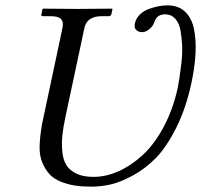

<svg xmlns="http://www.w3.org/2000/svg" viewBox="-20 -678 744 710"><path d="M135.7 -220.2 210.9 -574.2Q215.8 -597.2 205.6 -607.7Q195.3 -618.2 166.5 -618.2H139.2Q130.9 -618.2 133.3 -626L137.2 -645L139.2 -646Q226.1 -645 265.1 -645L394.5 -646L396 -645L392.1 -626Q390.1 -618.2 382.3 -618.2H356.4Q301.3 -618.2 292 -574.2L222.7 -249Q213.9 -208.5 210.7 -178.2Q207.5 -147.9 210.4 -117.4Q213.4 -86.9 225.3 -67.6Q237.3 -48.3 262.2 -36.1Q287.1 -23.9 325.2 -23.9Q372.6 -23.9 419.9 -45.4Q467.3 -66.9 510 -106.9Q552.7 -147 586.4 -210.9Q620.1 -274.9 637.2 -353Q640.6 -370.1 643.8 -391.4Q647 -412.6 650.9 -445.8Q654.8 -479 653.6 -508.5Q652.3 -538.1 647.5 -565.4Q642.6 -592.8 627.9 -608.9Q613.3 -625 590.8 -625Q562 -625 552.7 -601.1Q550.3 -594.2 546.1 -586.2Q542 -578.1 530.3 -568.6Q518.6 -559.1 504.9 -559.1Q493.2 -559.1 484.1 -566.9Q475.1 -574.7 479 -591.8Q482.9 -610.4 497.3 -624.3Q511.7 -638.2 530.8 -645Q549.8 -651.9 566.9 -655Q584 -658.2 599.1 -658.2Q639.2 -658.2 663.8 -635.3Q688.5 -612.3 697 -572Q705.6 -531.7 703.1 -481.7Q700.7 -431.6 688 -372.1Q668 -277.8 631.8 -205.8Q595.7 -133.8 556.4 -93.8Q517.1 -53.7 470.5 -28.6Q423.8 -3.4 387.9 4.4Q352.1 12.2 317.4 12.2Q283.7 12.2 256.8 8.1Q230 3.9 204.6 -6.3Q179.2 -16.6 163.6 -33.4Q147.9 -50.3 136.7 -76.2Q125.5 -102.1 126.5 -137.7Q127.4 -173.3 135.7 -220.2Z"/></svg>

Font: Linux Biolinum O
Style: Italic
Weight: 400
Italic angle: -12°
Designer: Philipp H. Poll
Foundry: Philipp H. Poll
Version: Version 1.1.3